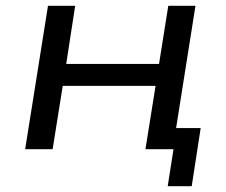

<svg xmlns="http://www.w3.org/2000/svg" viewBox="-20 -516 781 664"><path d="M560 128 580 0H483L518 -219H197L162 0H67L146 -496H240L209 -295H530L562 -496H656L589 -73H674L643 128Z"/></svg>

Font: Nunito Sans 7pt SemiExpanded
Style: Italic
Weight: 400
Width: 6
Italic angle: -9°
Designer: Vernon Adams
Foundry: Vernon Adams
Version: Version 3.101;gftools[0.9.27]